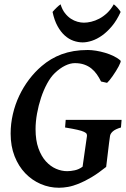

<svg xmlns="http://www.w3.org/2000/svg" viewBox="-20 -864 589 899"><path d="M546.4 -267.1Q520 -259.3 508.3 -248.8Q496.6 -238.3 495.1 -227.1Q493.2 -213.9 490.5 -193.4Q487.8 -172.9 485.4 -151.1Q482.9 -129.4 480.5 -110.6Q478 -91.8 477.1 -82.5Q439.9 -52.7 408.2 -33.9Q376.5 -15.1 349.4 -4.2Q322.3 6.8 299.1 11Q275.9 15.1 256.3 15.1Q211.4 15.1 170.7 -2.4Q129.9 -20 98.4 -52.7Q66.9 -85.4 48.3 -132.6Q29.8 -179.7 29.8 -238.3Q29.8 -284.7 40.3 -329.8Q50.8 -375 70.1 -415.8Q89.4 -456.5 116.2 -491.9Q143.1 -527.3 175.3 -554.7Q195.8 -572.3 219 -586.2Q242.2 -600.1 268.6 -609.9Q294.9 -619.6 325.4 -624.8Q356 -629.9 391.1 -629.9Q408.2 -629.9 429.7 -626.5Q451.2 -623 472.4 -616.7Q493.7 -610.4 512.7 -601.1Q531.7 -591.8 544.4 -580.1Q546.4 -578.1 543.7 -570.8Q541 -563.5 535.6 -553.2Q530.3 -543 522.7 -531Q515.1 -519 507.6 -508.1Q500 -497.1 492.9 -488.5Q485.8 -480 481.4 -476.1L453.1 -482.4Q444.3 -500.5 433.3 -516.1Q422.4 -531.7 407.7 -543.5Q393.1 -555.2 374 -561.8Q355 -568.4 330.6 -568.4Q309.1 -568.4 284.9 -556.6Q260.7 -544.9 236.3 -521.5Q217.3 -503.4 200.7 -472.9Q184.1 -442.4 172.1 -406.2Q160.2 -370.1 153.3 -331.8Q146.5 -293.5 146.5 -259.3Q146.5 -207 159.9 -169.7Q173.3 -132.3 194.8 -108.6Q216.3 -85 242.4 -73.7Q268.6 -62.5 294.4 -62.5Q311 -62.5 330.3 -66.7Q349.6 -70.8 366.7 -83.5L387.2 -227.1Q387.7 -231.9 385.7 -236.8Q383.8 -241.7 373.5 -246.6Q363.3 -251.5 342.3 -256.3Q321.3 -261.2 284.7 -267.1L287.6 -302.7H549.3ZM544.9 -808.1Q526.9 -768.6 504.2 -741.5Q481.4 -714.4 457.5 -697.5Q433.6 -680.7 410.2 -673.1Q386.7 -665.5 367.2 -665.5Q345.7 -665.5 324 -673.1Q302.2 -680.7 283.2 -697.8Q264.2 -714.8 249.3 -741.9Q234.4 -769 226.1 -808.1Q229.5 -812.5 234.4 -817.6Q239.3 -822.8 244.6 -827.9Q250 -833 254.9 -837.2Q259.8 -841.3 263.7 -843.8Q271 -819.3 283.7 -803Q296.4 -786.6 311.5 -776.6Q326.7 -766.6 342.8 -762.2Q358.9 -757.8 373 -757.8Q388.2 -757.8 407 -762.2Q425.8 -766.6 444.8 -776.6Q463.9 -786.6 481.4 -803Q499 -819.3 512.7 -843.8Q516.1 -841.3 520.5 -837.4Q524.9 -833.5 529.5 -828.4Q534.2 -823.2 538.3 -817.9Q542.5 -812.5 544.9 -808.1Z"/></svg>

Font: Gentium Basic
Style: Bold Italic
Weight: 700
Italic angle: -8°
Designer: J. Victor Gaultney and Annie Olsen
Foundry: SIL International
Version: Version 1.102; 2013; Maintenance release